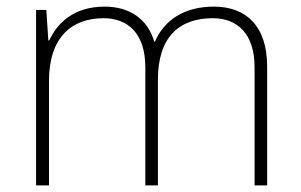

<svg xmlns="http://www.w3.org/2000/svg" viewBox="-20 -560 909 580"><path d="M626 -540C536 -540 476 -499 448 -434H446C426 -503 371 -540 296 -540C202 -540 152 -489 129 -438H126L120 -530H89V0H128V-315C128 -448 197 -505 293 -505C366 -505 419 -459 419 -357V0H457V-319C457 -449 522 -505 623 -505C696 -505 749 -459 749 -357V0H787V-359C787 -483 722 -540 626 -540Z"/></svg>

Font: Noto Sans Sinhala UI ExtraLight
Style: Regular
Weight: 200
Designer: Jelle Bosma - Monotype Design Team
Foundry: Monotype Imaging Inc.
Version: Version 2.006